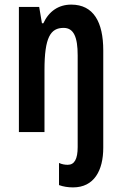

<svg xmlns="http://www.w3.org/2000/svg" viewBox="-20 -573 528 833"><path d="M297 240C388 240 428 167 428 68V-354C428 -477 386 -553 289 -553C234 -553 192 -524 168 -472H162L150 -543H62V0H173V-269C173 -411 199 -452 256 -452C300 -452 317 -412 317 -333V65C317 117 303 142 274 142C262 142 249 140 236 134V230C255 237 276 240 297 240Z"/></svg>

Font: Noto Sans Gujarati ExtraCondensed SemiBold
Style: Regular
Weight: 600
Width: 2
Designer: Jelle Bosma - Monotype Design Team, Universal Thirst
Foundry: Monotype Imaging Inc.
Version: Version 2.106